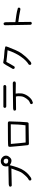

<svg xmlns="http://www.w3.org/2000/svg" viewBox="2058 -2872 883 5040"><g transform="rotate(-90 2500.0 -351.5)"><path d="M312 31 292 21Q280 8 282 -14L292 -33Q315 -49 338.5 -61.5Q362 -74 419 -138Q476 -202 498.5 -242Q521 -282 597 -495L150 -485L131 -495Q119 -509 121 -530L131 -550Q166 -567 209 -565L659 -573Q649 -615 653 -660Q657 -705 688.5 -733.5Q720 -762 750.5 -768.5Q781 -775 813.5 -771.5Q846 -768 882 -740Q918 -712 929.5 -675.5Q941 -639 931.5 -604Q922 -569 885 -531Q848 -493 807.5 -492.5Q767 -492 738.5 -506.5Q710 -521 685 -536Q659 -433 624 -331Q589 -229 536.5 -155Q484 -81 434 -40.5Q384 0 361.5 14.5Q339 29 312 31ZM816 -578Q840 -584 850 -602Q860 -620 852.5 -650Q845 -680 825 -689.5Q805 -699 781.5 -697Q758 -695 740 -676.5Q722 -658 726 -628.5Q730 -599 745 -591Q760 -583 778 -579.5Q796 -576 816 -578Z M1242 -35Q1214 -41 1211 -60Q1208 -79 1191 -244Q1174 -409 1166 -530Q1163 -567 1188 -577Q1213 -587 1777 -587Q1830 -590 1834 -552Q1830 -354 1824 -268.5Q1818 -183 1811 -78Q1804 -47 1785 -43Q1766 -39 1242 -35ZM1731 -124Q1745 -218 1750.5 -315.5Q1756 -413 1758 -511L1242 -509Q1253 -388 1261 -299Q1269 -210 1280 -120Z M2325 70Q2310 68 2298 59Q2286 45 2288 23L2298 4Q2321 -10 2346.5 -19.5Q2372 -29 2394.5 -53.5Q2417 -78 2436.5 -105Q2456 -132 2471.5 -164Q2487 -196 2492 -237Q2497 -278 2496 -314.5Q2495 -351 2485 -376L2146 -372L2127 -382Q2115 -397 2117 -419L2127 -438Q2168 -454 2215 -450L2840 -458Q2857 -456 2871 -446Q2885 -431 2883 -409L2873 -390Q2857 -380 2840 -378L2563 -382Q2569 -345 2570 -312.5Q2571 -280 2569 -239Q2567 -198 2548.5 -151.5Q2530 -105 2505 -68.5Q2480 -32 2447.5 -0.5Q2415 31 2385.5 46.5Q2356 62 2325 70ZM2227 -629Q2211 -631 2199 -641Q2188 -654 2189 -676L2199 -695L2219 -705H2760L2779 -695Q2791 -682 2789 -660L2779 -641Q2766 -631 2749 -629Z M3347 29 3327 20Q3313 4 3317 -20L3329 -41Q3370 -63 3424.5 -115Q3479 -167 3534 -247Q3589 -327 3620 -392.5Q3651 -458 3669.5 -503Q3688 -548 3702 -595Q3626 -603 3549 -609Q3472 -615 3396 -627Q3366 -573 3338 -520.5Q3310 -468 3276 -417Q3263 -405 3240 -407L3221 -417Q3207 -433 3211 -456Q3248 -513 3278 -572Q3308 -631 3347 -686Q3366 -718 3405 -705Q3499 -686 3596.5 -682Q3694 -678 3789 -656Q3810 -647 3799 -617Q3758 -505 3709.5 -394.5Q3661 -284 3617.5 -225.5Q3574 -167 3532 -119Q3490 -71 3407 2Q3382 27 3347 29Z M4401 41 4382 31Q4372 20 4370 4L4358 -662Q4360 -678 4370 -689Q4384 -701 4405 -699L4425 -689Q4440 -660 4438 -623L4440 -390Q4534 -378 4627 -364.5Q4720 -351 4811 -323Q4822 -310 4820 -288L4811 -269Q4795 -255 4771 -259Q4688 -278 4607 -290Q4526 -302 4442 -313L4446 12L4437 31Q4423 43 4401 41Z"/></g></svg>

Font: Kosefont JP
Style: Regular
Weight: 400
Designer: Nozomi Seto 瀬戸のぞみ
Version: Version 3.00;June 19, 2020